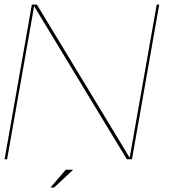

<svg xmlns="http://www.w3.org/2000/svg" viewBox="-21 -695 748 838"><path d="M-1 0 118 -675H140L545 -6.5L663 -675H674L555 0H532.5L128 -668L10 0ZM199.3 123.5 265.8 45.9H298.2L215.1 123.5Z"/></svg>

Font: Anybody ExtraExpanded Thin
Style: Italic
Weight: 100
Width: 8
Italic angle: -10°
Designer: Tyler Finck
Foundry: Etcetera Type Company
Version: Version 1.010; ttfautohint (v1.8.3) -l 8 -r 50 -G 200 -x 14 